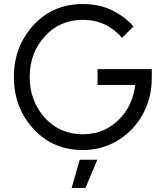

<svg xmlns="http://www.w3.org/2000/svg" viewBox="-20 -732 811 952"><path d="M335.3 200H403.7L462.5 60H375.3ZM390.8 -712Q242.5 -712 145.8 -607Q48.8 -501 48.8 -350Q48.8 -199.2 145.5 -93.2Q242.2 12 390.8 12Q465.3 12 529.7 -17.5Q594 -47.2 640.8 -99Q732.8 -202.7 732.8 -350V-389.2H463.7V-310.8H650.3Q640.5 -220.8 585 -155.7Q508.2 -66.3 390.8 -66.3Q275.8 -66.3 201.5 -149Q127.2 -232.5 127.2 -350Q127.2 -468.2 201.5 -550.8Q275.8 -633.7 390.8 -633.7Q508.3 -633.5 585.2 -544.2L641.8 -600.8Q618.5 -627.7 590.7 -648Q562.8 -668.3 530.7 -683.2Q499.2 -698 463.8 -705Q428.5 -712 390.8 -712Z"/></svg>

Font: Unageo Variable
Style: Regular
Weight: 300
Designer: Richard Sepsi
Foundry: Richard Sepsi
Version: Version 2.200